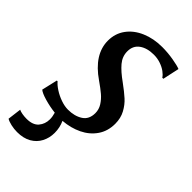

<svg xmlns="http://www.w3.org/2000/svg" viewBox="-237 -626 889 889"><g transform="rotate(45 207.5 -182.0)"><path d="M389.5 -540 372 -458.5H365Q358.5 -469.5 343.2 -480.8Q328 -492 307 -499.2Q286 -506.5 262.5 -506.5Q218.5 -506.5 191.2 -487Q164 -467.5 164 -430.5Q164 -397 186.5 -370.2Q209 -343.5 250.5 -314Q287.5 -287 309.2 -267.2Q331 -247.5 346.5 -219Q362 -190.5 362 -153.5Q362 -105.5 337.5 -70Q313 -34.5 271.5 -14.5Q230 5.5 179.5 9.5Q193.5 39.5 193.5 74.5Q193.5 107.5 179.2 135Q165 162.5 136.8 178.8Q108.5 195 67.5 195Q47.5 195 27.5 190.5Q7.5 186 -4 179L4.5 111.5Q12 115.5 26 118Q40 120.5 55 120.5Q96 120.5 114.8 98.5Q133.5 76.5 133.5 45.5Q133.5 28 127.5 8Q92 4 57.5 -6Q23 -16 11 -26.5L29 -104H34Q45 -90.5 66.2 -76.8Q87.5 -63 113 -54Q138.5 -45 161 -45Q203.5 -45 232.8 -63.8Q262 -82.5 262 -123.5Q262 -147.5 249 -168Q236 -188.5 217.2 -204.5Q198.5 -220.5 167.5 -242Q65.5 -312 65.5 -402Q65.5 -449 91.5 -484.5Q117.5 -520 163 -539.5Q208.5 -559 264.5 -559Q300.5 -559 337.2 -552.8Q374 -546.5 389.5 -540Z"/></g></svg>

Font: Merriweather Text
Style: Italic
Weight: 400
Italic angle: -7.8°
Designer: Eben Sorkin
Foundry: Eben Sorkin
Version: Version 2.100